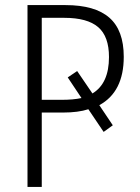

<svg xmlns="http://www.w3.org/2000/svg" viewBox="-20 -734 548 754"><path d="M370 -321 423 -242 387 -216 327 -305Q287 -292 227 -292H144V0H88V-714H237Q353 -714 409.5 -664.5Q466 -615 466 -511Q466 -373 370 -321ZM222 -342Q268 -342 300 -349L246 -430L283 -455L343 -367Q408 -406 408 -510Q408 -591 365.5 -627.5Q323 -664 232 -664H144V-342Z"/></svg>

Font: Noto Sans UI NarrowLight
Style: Regular
Weight: 300
Width: 4
Designer: Monotype Design Team
Foundry: Monotype Imaging Inc.
Version: Version 1.001